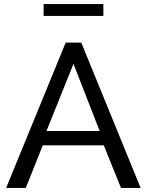

<svg xmlns="http://www.w3.org/2000/svg" viewBox="-20 -918 717 938"><path d="M10 0H106L189 -208H487L571 0H667L377 -710H301ZM207 -278 339 -606 467 -278ZM485 -840V-898H193V-840Z"/></svg>

Font: Raleway Med
Style: Regular
Weight: 500
Designer: Matt McInerney, Pablo Impallari, Rodrigo Fuenzalida
Foundry: Matt McInerney, Pablo Impallari, Rodrigo Fuenzalida
Version: Version 3.00 July 28, 2015